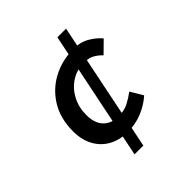

<svg xmlns="http://www.w3.org/2000/svg" viewBox="-186 -792 973 973"><g transform="rotate(-45 300.0 -306.0)"><path d="M285 -62Q228 -62 184 -86Q140 -110 115.5 -155Q91 -200 91 -261Q91 -353 132 -419Q173 -485 240.5 -520Q308 -555 388 -555Q438 -555 475 -533Q512 -511 534 -484L473 -424Q455 -443 433 -455.5Q411 -468 376 -468Q325 -468 284.5 -442Q244 -416 220.5 -371.5Q197 -327 197 -272Q197 -213 227 -182Q257 -151 308 -151Q349 -151 379 -166.5Q409 -182 435 -202L475 -135Q438 -102 389.5 -82Q341 -62 285 -62ZM229 42 372 -654H434L292 42Z"/></g></svg>

Font: Source Code Pro ExtraLight SemiBold
Style: Italic
Weight: 600
Italic angle: -11°
Monospace: yes
Version: Version 1.016;hotconv 1.0.116;makeotfexe 2.5.65601